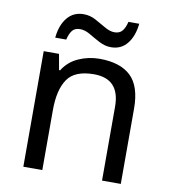

<svg xmlns="http://www.w3.org/2000/svg" viewBox="-82 -806 783 877"><g transform="rotate(10 309.0 -367.5)"><path d="M343 -546Q439 -546 488 -499.5Q537 -453 537 -349V0H450V-343Q450 -472 330 -472Q241 -472 207 -422Q173 -372 173 -278V0H85V-536H156L169 -463H174Q200 -505 246 -525.5Q292 -546 343 -546ZM126 -606Q132 -665 160.5 -699.5Q189 -734 236 -734Q266 -734 292.5 -719.5Q319 -705 343 -691Q367 -677 388 -677Q411 -677 423.5 -691.5Q436 -706 443 -735H493Q487 -677 459 -642Q431 -607 384 -607Q356 -607 329.5 -621Q303 -635 278.5 -649.5Q254 -664 232 -664Q208 -664 196 -649.5Q184 -635 177 -606Z"/></g></svg>

Font: Noto Sans Elymaic
Style: Regular
Weight: 400
Designer: Morgane Pierson
Foundry: Google LLC
Version: Version 1.002; ttfautohint (v1.8.4.7-5d5b)